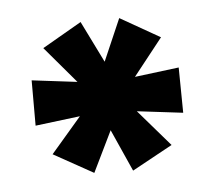

<svg xmlns="http://www.w3.org/2000/svg" viewBox="-33 -771 387 346"><g transform="rotate(-5 160.5 -598.0)"><path d="M195 -460 161 -536 125 -462 53 -502 108 -566 27 -556V-638L109 -628L53 -694L124 -735L161 -660L194 -736L266 -695L213 -628L293 -638L294 -556L211 -566L268 -500Z"/></g></svg>

Font: Economica
Style: Bold
Weight: 700
Designer: Vicente Lamonaca
Foundry: Vicente Lamonaca
Version: Version 1.100